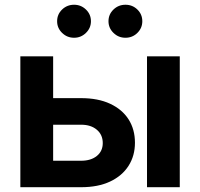

<svg xmlns="http://www.w3.org/2000/svg" viewBox="-20 -781 835 801"><path d="M156.7 -371.6H318.4Q389.2 -371.6 439.5 -348.1Q489.7 -324.7 516.4 -283Q543 -241.2 543 -185.5Q543 -131.3 516.4 -89.4Q489.7 -47.4 439.5 -23.7Q389.2 0 318.4 0H64.9V-545.9H201.7V-110.4H318.4Q359.4 -110.4 384 -130.4Q408.7 -150.4 408.7 -184.1Q408.7 -218.8 384 -239.7Q359.4 -260.7 318.4 -260.7H156.7ZM593.3 0V-545.9H730V0ZM503.4 -623.5Q474.1 -623.5 453.4 -643.8Q432.6 -664.1 432.6 -692.4Q432.6 -721.2 453.4 -741.2Q474.1 -761.2 503.4 -761.2Q532.7 -761.2 553.2 -741.2Q573.7 -721.2 573.7 -692.4Q573.7 -664.1 553.2 -643.8Q532.7 -623.5 503.4 -623.5ZM289.1 -623.5Q259.8 -623.5 239 -643.8Q218.3 -664.1 218.3 -692.4Q218.3 -721.2 239 -741.2Q259.8 -761.2 289.1 -761.2Q317.9 -761.2 338.6 -741.2Q359.4 -721.2 359.4 -692.4Q359.4 -664.1 338.6 -643.8Q317.9 -623.5 289.1 -623.5Z"/></svg>

Font: Inter
Style: 650
Weight: 650
Designer: Rasmus Andersson
Foundry: rsms
Version: Version 4.001;git-66647c0bb